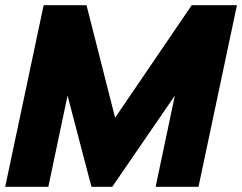

<svg xmlns="http://www.w3.org/2000/svg" viewBox="-25 -719 932 739"><path d="M143 -699H308L418 -266L713 -699H887L739 0H574L648 -351L407 0H327L235 -351L161 0H-5Z"/></svg>

Font: Prompt
Style: Bold Italic
Weight: 700
Italic angle: -12°
Designer: Katatrad Team
Foundry: CadsonDemak
Version: Version 1.001